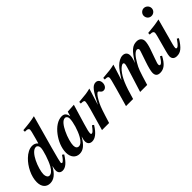

<svg xmlns="http://www.w3.org/2000/svg" viewBox="62 -1499 2314 2314"><g transform="rotate(-45 1218.5 -342.5)"><path d="M517 -699C457 -685 408 -678 308 -670V-643H329C355 -643 370 -633 370 -615C370 -606 366 -581 341 -493L323 -429C301 -454 277 -462 248 -462C203 -462 153 -436 110 -394C37 -324 -21 -211 -21 -112C-21 -29 24 13 85 13C146 13 199 -24 251 -118C242 -79 240 -66 240 -50C240 -12 262 11 300 11C349 11 395 -27 450 -115L428 -131C400 -86 375 -60 360 -60C354 -60 349 -69 349 -75C349 -84 365 -152 400 -278ZM308 -371C308 -327 266 -197 230 -133C203 -84 173 -59 144 -59C119 -59 103 -86 103 -122C103 -164 124 -242 157 -308C186 -366 228 -421 271 -420C293 -420 308 -399 308 -371Z M935 -127C894 -72 878 -57 862 -57C854 -57 850 -63 850 -72C850 -97 856 -126 880 -205L955 -456L844 -449L827 -390H826C817 -441 795 -462 752 -462C687 -462 619 -415 566 -345C515 -278 479 -194 479 -114C479 -38 522 13 587 13C648 13 695 -24 751 -119C739 -78 737 -64 737 -50C737 -7 763 14 800 14C847 14 898 -18 956 -112ZM803 -373C803 -313 770 -202 731 -133C704 -84 672 -58 645 -58C619 -58 602 -75 602 -115C602 -153 623 -234 658 -305C686 -362 724 -420 766 -420C788 -420 803 -400 803 -373Z M1160 -253 1225 -462C1165 -447 1146 -444 1025 -434V-407C1069 -407 1081 -401 1081 -382C1081 -357 1050 -240 979 0H1100L1131 -99C1164 -204 1179 -238 1205 -285C1232 -334 1256 -361 1270 -361C1290 -361 1292 -323 1331 -323C1364 -323 1389 -354 1389 -396C1389 -436 1366 -462 1332 -462C1278 -462 1240 -412 1161 -253Z M2103 -135C2099 -130 2095 -124 2091 -117C2068 -80 2046 -59 2033 -59C2024 -59 2017 -65 2017 -77C2017 -95 2020 -103 2038 -154L2083 -282C2098 -325 2106 -365 2106 -391C2106 -432 2077 -462 2029 -462C1957 -462 1912 -422 1831 -290C1851 -342 1857 -367 1857 -395C1857 -437 1832 -462 1790 -462C1750 -462 1708 -436 1676 -404C1649 -377 1620 -336 1572 -262H1571L1634 -461C1571 -446 1547 -443 1434 -434V-407H1452C1478 -407 1490 -398 1490 -382C1490 -367 1482 -329 1454 -232L1388 0H1509C1562 -189 1599 -274 1656 -342C1678 -368 1706 -389 1721 -389C1731 -389 1739 -383 1739 -367C1739 -350 1726 -309 1694 -207L1629 0H1749C1807 -192 1814 -210 1850 -273C1892 -348 1932 -389 1962 -389C1974 -389 1985 -379 1985 -368C1985 -362 1982 -351 1978 -338L1934 -208C1912 -144 1897 -86 1897 -57C1897 -11 1921 9 1964 9C2026 9 2073 -25 2125 -122Z M2442 -616C2442 -653 2411 -684 2373 -684C2339 -684 2308 -653 2308 -619C2308 -580 2336 -550 2374 -550C2412 -550 2442 -579 2442 -616ZM2396 -142 2382 -122C2355 -84 2333 -61 2318 -61C2310 -61 2303 -65 2303 -77C2303 -86 2307 -111 2312 -128L2403 -462C2349 -450 2278 -440 2200 -434V-407H2214C2244 -407 2260 -397 2260 -378C2260 -370 2258 -357 2252 -333L2197 -130C2187 -94 2182 -68 2182 -54C2182 -11 2209 9 2250 9C2310 9 2352 -20 2418 -128Z"/></g></svg>

Font: STIXGeneral
Style: Bold Italic
Weight: 700
Italic angle: -16.33°
Designer: MicroPress Inc., with final additions and corrections provided by Coen Hoffman, Elsevier (retired)
Version: Version 1.1.0